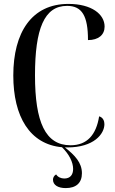

<svg xmlns="http://www.w3.org/2000/svg" viewBox="-20 -744 588 982"><path d="M325 10C460 10 514 -59 514 -109C514 -124 508 -143 487 -149C472 -54 425 -1 341 -1C212 -1 159 -119 159 -359C159 -596 206 -714 323 -714C400 -714 430 -662 430 -539C484 -539 515 -566 515 -608C515 -671 449 -724 330 -724C142 -724 48 -578 48 -358C48 -148 132 -6 297 9C334 45 354 86 354 120C354 150 339 169 309 169C292 169 276 162 267 148C255 155 251 166 251 175C251 203 278 218 316 218C369 218 399 192 399 142C399 88 363 50 312 10C316 10 321 10 325 10Z"/></svg>

Font: Noto Serif Display Condensed Medium
Style: Regular
Weight: 500
Width: 3
Designer: Monotype Design Team
Foundry: Monotype Imaging Inc.
Version: Version 2.009